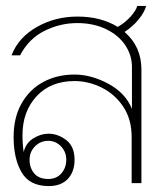

<svg xmlns="http://www.w3.org/2000/svg" viewBox="-20 -619 564 649"><path d="M458 -384V0H425V-156Q425 -216 396.5 -258.5Q368 -301 323.5 -323Q279 -345 232 -345Q151 -345 103.5 -293.5Q56 -242 56 -162Q56 -132 60 -105Q67 -135 92 -151Q117 -167 144 -167Q176 -167 204 -145.5Q232 -124 232 -79Q232 -38 209 -14Q186 10 145 10Q80 10 53 -36.5Q26 -83 26 -156Q26 -222 53 -269.5Q80 -317 126.5 -342Q173 -367 232 -367Q288 -367 346 -336Q404 -305 426 -251V-393Q426 -432 403.5 -466Q381 -500 338.5 -520.5Q296 -541 241 -541Q183 -541 130 -514.5Q77 -488 48 -432H19Q42 -492 104 -527.5Q166 -563 242 -563Q321 -563 378 -528Q404 -543 422 -563.5Q440 -584 444 -599H474Q469 -579 449.5 -554.5Q430 -530 401 -511Q458 -462 458 -384ZM80 -79Q80 -51 96 -32.5Q112 -14 143 -14Q171 -14 187.5 -33Q204 -52 204 -79Q204 -106 186 -124.5Q168 -143 143 -143Q117 -143 98.5 -124.5Q80 -106 80 -79Z"/></svg>

Font: Taviraj Thin
Style: Regular
Weight: 250
Designer: Katatrad Team
Foundry: CadsonDemak
Version: Version 1.001